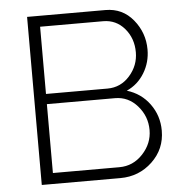

<svg xmlns="http://www.w3.org/2000/svg" viewBox="-51 -759 765 808"><g transform="rotate(-5 331.0 -355.0)"><path d="M425 0H93V-710H424Q496 -710 541 -655Q586 -600 586 -529Q586 -475 558.5 -430Q531 -385 484 -364Q544 -346 580 -296.5Q616 -247 616 -184Q616 -106 560 -53Q504 0 425 0ZM144 -664V-380H404Q460 -380 498 -423Q536 -466 536 -522Q536 -581 500.5 -622.5Q465 -664 410 -664ZM432 -337H144V-46H425Q483 -46 524 -90Q565 -134 565 -191Q565 -249 526.5 -293Q488 -337 432 -337Z"/></g></svg>

Font: Raleway-v4020 Light
Style: Regular
Weight: 300
Designer: Matt McInerney, Pablo Impallari, Rodrigo Fuenzalida
Foundry: Matt McInerney, Pablo Impallari, Rodrigo Fuenzalida
Version: Version 4.020;PS 004.020;hotconv 1.0.88;makeotf.lib2.5.64775